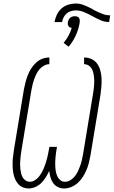

<svg xmlns="http://www.w3.org/2000/svg" viewBox="-20 -1061 645 1089"><path d="M343 8Q324 8 307.5 -0.5Q291 -9 281 -23.5Q271 -38 266 -56Q261 -74 259 -92Q251 -74 240 -56Q229 -38 214.5 -23.5Q200 -9 180.5 -0.5Q161 8 142 8Q125 8 109.5 1.5Q94 -5 83.5 -17Q73 -29 66.5 -43.5Q60 -58 56.5 -74.5Q53 -91 52 -108Q51 -125 51.5 -142Q52 -159 54.5 -176.5Q57 -194 59 -211L116 -556Q120 -576 125 -595.5Q130 -615 137.5 -634.5Q145 -654 156.5 -672Q168 -690 184 -705Q200 -720 219.5 -727.5Q239 -735 260 -735V-697Q244 -697 229 -688.5Q214 -680 203.5 -667.5Q193 -655 186 -640.5Q179 -626 173.5 -610.5Q168 -595 164.5 -580Q161 -565 158 -549L101 -204Q99 -191 97.5 -178.5Q96 -166 95 -152.5Q94 -139 94 -126.5Q94 -114 95.5 -101.5Q97 -89 100 -77Q103 -65 109 -54.5Q115 -44 126 -37Q137 -30 149 -30Q163 -30 176.5 -38Q190 -46 199.5 -57.5Q209 -69 216.5 -82.5Q224 -96 229.5 -109.5Q235 -123 239.5 -137Q244 -151 247.5 -164.5Q251 -178 253.5 -192Q256 -206 259 -221L260 -228H303L302 -221Q299 -207 297.5 -193Q296 -179 294.5 -165Q293 -151 293 -137Q293 -123 294 -109.5Q295 -96 298 -82.5Q301 -69 307 -57.5Q313 -46 323.5 -38Q334 -30 348 -30Q365 -30 380 -39.5Q395 -49 405.5 -62.5Q416 -76 423 -91.5Q430 -107 435.5 -122.5Q441 -138 444.5 -154Q448 -170 451 -186L508 -531Q510 -543 511.5 -555.5Q513 -568 514 -581Q515 -594 514.5 -606Q514 -618 512.5 -630Q511 -642 507.5 -654Q504 -666 497.5 -675.5Q491 -685 480.5 -691Q470 -697 457 -697V-735Q480 -735 500 -725.5Q520 -716 532 -698.5Q544 -681 549.5 -659.5Q555 -638 556 -615.5Q557 -593 555 -570Q553 -547 550 -524L493 -179Q489 -158 484 -137.5Q479 -117 470.5 -97Q462 -77 450 -58Q438 -39 421.5 -24Q405 -9 384.5 -0.5Q364 8 343 8ZM289 -936Q293 -957 302.5 -977.5Q312 -998 329 -1013Q346 -1028 367 -1034.5Q388 -1041 410 -1041Q433 -1041 454.5 -1032.5Q476 -1024 496 -1014L519 -1001Q539 -991 560.5 -982.5Q582 -974 605 -974L599 -936Q575 -936 553.5 -945Q532 -954 512 -965L497 -973Q477 -984 455 -993Q433 -1002 410 -1002Q396 -1002 382.5 -998Q369 -994 358 -984.5Q347 -975 340.5 -962Q334 -949 332 -936ZM369 -796 341 -818Q357 -837 368.5 -858.5Q380 -880 387 -903Q381 -903 376 -906Q371 -909 368 -913.5Q365 -918 364.5 -924Q364 -930 365 -936Q366 -942 369.5 -949Q373 -956 378.5 -960.5Q384 -965 390.5 -967Q397 -969 404 -969Q411 -969 417.5 -967Q424 -965 427.5 -960.5Q431 -956 432 -949Q433 -942 432 -936V-934L430 -922Q423 -888 408 -856Q393 -824 369 -796Z"/></svg>

Font: Iosevka Slab XLtEx
Style: Italic
Weight: 200
Width: 7
Italic angle: -9°
Monospace: yes
Designer: Belleve Invis
Foundry: Belleve Invis
Version: Version 11.1.0; ttfautohint (v1.8.3)